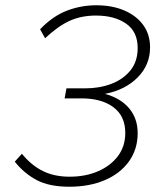

<svg xmlns="http://www.w3.org/2000/svg" viewBox="-20 -698 614 728"><path d="M243 10Q167 10 119.5 -15Q72 -40 36 -85L63 -115Q99 -71 142.5 -49.5Q186 -28 244 -28Q304 -28 351.5 -48.5Q399 -69 427 -106Q455 -143 455 -194Q455 -258 410 -291.5Q365 -325 289 -325H225L232 -363H303Q357 -363 402 -380Q447 -397 474.5 -431Q502 -465 502 -516Q502 -578 458 -608.5Q414 -639 344 -639Q288 -639 244 -619Q200 -599 151 -553L132 -587Q180 -637 233.5 -657.5Q287 -678 345 -678Q406 -678 452 -658Q498 -638 523.5 -602.5Q549 -567 549 -518Q549 -452 502 -404.5Q455 -357 378 -342Q437 -326 469.5 -287.5Q502 -249 502 -193Q502 -132 469 -86Q436 -40 377.5 -15Q319 10 243 10Z"/></svg>

Font: Gantari ExtraLight
Style: Italic
Weight: 250
Italic angle: -10°
Designer: Anugrah Pasau
Foundry: Lafontype
Version: Version 1.000